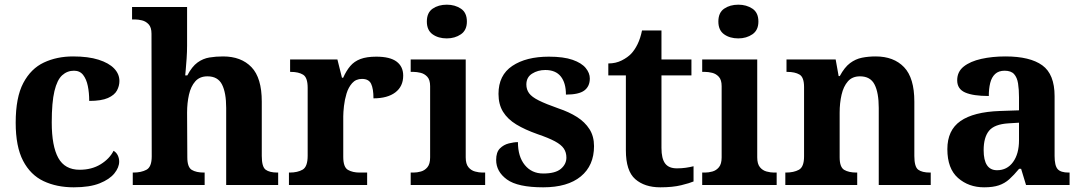

<svg xmlns="http://www.w3.org/2000/svg" viewBox="-20 -790 4620 820"><path d="M295 10Q222 10 166 -16.5Q110 -43 78.5 -103.5Q47 -164 47 -266Q47 -374 79.5 -435.5Q112 -497 167.5 -523Q223 -549 292 -549Q357 -549 401 -535Q445 -521 467.5 -497.5Q490 -474 490 -444Q490 -423 479.5 -403.5Q469 -384 441 -371.5Q413 -359 361 -359Q361 -394 355 -423Q349 -452 335 -470Q321 -488 296 -488Q267 -488 245.5 -468.5Q224 -449 212.5 -401Q201 -353 201 -267Q201 -166 229 -115.5Q257 -65 320 -65Q372 -65 410 -88.5Q448 -112 465 -146Q477 -139 483 -126.5Q489 -114 489 -100Q489 -75 468.5 -49.5Q448 -24 405.5 -7Q363 10 295 10Z M547 0V-53H549Q583 -53 605.5 -65Q628 -77 628 -122L627 -646Q627 -672.9 615 -686Q603 -699 586.5 -703Q570 -707 556 -707H544V-760H779V-595Q779 -569 777 -539.6Q775 -510.2 773 -489.1Q771 -468 771 -468H780Q800 -506 823.5 -523Q847 -540 874.5 -544.5Q902 -549 932.6 -549Q1010 -549 1054 -503.2Q1098 -457.4 1098 -356V-123.8Q1098 -77.6 1114.5 -65.3Q1131 -53 1165 -53H1168V0H946V-329Q946 -394 928.2 -429Q910.4 -464 866 -464Q833 -464 814 -442.5Q795 -421 787 -385.5Q779 -350 779 -309L780 -118Q780 -76 799 -64.5Q818 -53 851 -53H854V0Z M1214 0V-53H1217Q1251 -53 1272.5 -65.5Q1294 -78 1294 -125V-415Q1294 -459 1274.5 -471Q1255 -483 1222 -483H1219V-536H1421L1440.5 -458H1445.6Q1459 -488 1476 -508Q1493 -528 1519.5 -538Q1546 -548 1587 -548Q1645.6 -548 1673.8 -526.9Q1702 -505.8 1702 -467Q1702 -421 1668.5 -395.5Q1635 -370 1575 -370Q1575 -411 1565 -432Q1555 -453 1526 -453Q1500 -453 1484 -435Q1468 -417 1460 -390.5Q1452 -364 1449 -337Q1446 -310 1446 -293V-120Q1446 -76 1466 -64.5Q1486 -53 1516 -53H1548V0Z M1734 0V-53H1746Q1761 -53 1777.5 -57.5Q1794 -62 1805.5 -75.9Q1817 -89.8 1817 -117.7V-422Q1817 -448.9 1805 -462Q1793 -475 1776.5 -479Q1760 -483 1746 -483H1734V-536H1969V-118Q1969 -90 1980.5 -76Q1992 -62 2009 -57.5Q2026 -53 2040 -53H2052V0ZM1888.1 -626Q1852 -626 1827.5 -643.5Q1803 -661 1803 -698Q1803 -736 1827.8 -753Q1852.5 -770 1888.5 -770Q1923 -770 1948.5 -753Q1974 -736 1974 -698Q1974 -661 1948.4 -643.5Q1922.8 -626 1888.1 -626Z M2300 10Q2191 10 2145 -23.5Q2099 -57 2099 -107Q2099 -140 2115 -156Q2131 -172 2153 -177.5Q2175 -183 2192 -183Q2192 -121 2221.5 -85Q2251 -49 2300 -49Q2352 -49 2375.5 -69Q2399 -89 2399 -117Q2399 -139 2388 -155.5Q2377 -172 2350 -186.5Q2323 -201 2276 -217Q2222 -236 2185 -258.5Q2148 -281 2128.5 -312.5Q2109 -344 2109 -389Q2109 -469 2168 -508.5Q2227 -548 2324 -548Q2387 -548 2425.5 -534.5Q2464 -521 2481.5 -499.5Q2499 -478 2499 -455Q2499 -421 2475.5 -403.5Q2452 -386 2397 -386Q2397 -436 2375 -463.5Q2353 -491 2309 -491Q2277 -491 2252.5 -475.5Q2228 -460 2228 -429Q2228 -408 2239.5 -392Q2251 -376 2281 -361Q2311 -346 2365 -327Q2410 -312 2444 -290.5Q2478 -269 2497.5 -238.5Q2517 -208 2517 -166Q2517 -83 2460.5 -36.5Q2404 10 2300 10Z M2800 10Q2733 10 2693 -25Q2653 -60 2653 -148V-468H2578V-519Q2610 -519 2635.5 -532Q2661 -545 2676 -561Q2691 -577 2703 -601.5Q2715 -626 2722 -660H2805V-536H2933V-468H2805V-158Q2805 -113 2820.5 -92Q2836 -71 2871 -71Q2891 -71 2908.5 -73.5Q2926 -76 2942 -80V-15Q2926 -8 2889.5 1Q2853 10 2800 10Z M2979 0V-53H2991Q3006 -53 3022.5 -57.5Q3039 -62 3050.5 -75.9Q3062 -89.8 3062 -117.7V-422Q3062 -448.9 3050 -462Q3038 -475 3021.5 -479Q3005 -483 2991 -483H2979V-536H3214V-118Q3214 -90 3225.5 -76Q3237 -62 3254 -57.5Q3271 -53 3285 -53H3297V0ZM3133.1 -626Q3097 -626 3072.5 -643.5Q3048 -661 3048 -698Q3048 -736 3072.8 -753Q3097.5 -770 3133.5 -770Q3168 -770 3193.5 -753Q3219 -736 3219 -698Q3219 -661 3193.4 -643.5Q3167.8 -626 3133.1 -626Z M3334 0V-53H3336Q3370 -53 3392 -65Q3414 -77 3414 -122V-418.4Q3414 -460.2 3394.5 -471.6Q3375 -483 3342 -483H3339V-536H3549L3561.7 -465H3566.5Q3587 -503 3610.5 -520.5Q3634 -538 3661.3 -543.5Q3688.7 -549 3719.9 -549Q3797 -549 3841 -503.2Q3885 -457.4 3885 -356V-123.8Q3885 -77.6 3901.5 -65.3Q3918 -53 3952 -53H3955V0H3733V-329Q3733 -394 3715.1 -429Q3697.3 -464 3652.8 -464Q3620 -464 3601.2 -442.5Q3582.3 -420.9 3574.2 -385.5Q3566 -350.1 3566 -309V-118Q3566 -76 3585.5 -64.5Q3605 -53 3638 -53H3641V0Z M4183 10Q4117 10 4071.5 -30Q4026 -70 4026 -153Q4026 -234 4082 -273Q4138 -312 4250 -316L4332 -318.8V-374Q4332 -407.6 4328 -433.3Q4324 -459 4311 -473.5Q4298 -488 4270.5 -488Q4245 -488 4230 -474Q4215 -460 4209 -435.5Q4203 -411 4203 -380Q4136 -380 4102 -395Q4068 -410 4068 -447Q4068 -483.8 4096 -505.9Q4124 -528 4170.9 -538.5Q4217.8 -549 4273.8 -549Q4379 -549 4431.5 -511Q4484 -473 4484 -379.3V-124Q4484 -82.6 4497 -67.8Q4510 -53 4544 -53H4548V0H4362L4341 -69H4332.4Q4310 -42 4290.5 -24.5Q4271 -7 4246 1.5Q4221 10 4183 10ZM4238.2 -63Q4281.2 -63 4306.6 -98Q4332 -133 4332 -191V-266L4286.8 -263.2Q4226.9 -259.5 4203.9 -231.4Q4181 -203.3 4181 -148.8Q4181 -63 4238.2 -63Z"/></svg>

Font: Noto Serif NP Hmong
Style: Regular
Weight: 400
Designer: Dalton Maag Ltd
Foundry: Dalton Maag Ltd
Version: Version 1.001